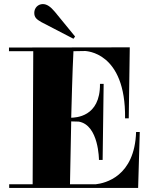

<svg xmlns="http://www.w3.org/2000/svg" viewBox="-20 -920 755 941"><path d="M24 -669H143L140 -17H25V1H657L665 -273H647C640 -54 494 -22 450 -17H323L329 -325L366 -324C465 -307 465 -136 465 -136H483L488 -509H470H488H470C472 -344 347 -344 329 -343C335 -575 339 -653 340 -669C359 -669 379 -670 398 -670C398 -669 597 -669 593 -340H611L616 -688L24 -687ZM340 -730 348 -741 249 -862C228 -887 210 -900 190 -900C166 -900 148 -881 148 -857C148 -834 160 -825 182 -812Z"/></svg>

Font: Purple Purse
Style: Regular
Weight: 400
Designer: Astigmatic (AOETI)
Foundry: Astigmatic (AOETI)
Version: Version 1.000